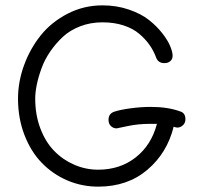

<svg xmlns="http://www.w3.org/2000/svg" viewBox="-20 -697 756 724"><path d="M350.1 6.8Q288.6 6.8 233.6 -16.8Q178.7 -40.5 137.5 -83Q96.2 -125.5 72 -188.5Q47.9 -251.5 47.9 -325.2Q47.9 -388.2 70.6 -450.7Q93.3 -513.2 133.5 -563.5Q173.8 -613.8 234.9 -645.3Q295.9 -676.8 366.2 -676.8Q419.9 -676.8 466.1 -660.9Q512.2 -645 541.5 -621.8Q570.8 -598.6 591.8 -571.8Q612.8 -544.9 621.8 -522.9Q630.9 -501 630.9 -486.8Q630.9 -474.1 622.3 -466.6Q613.8 -459 600.1 -459Q576.2 -459 568.8 -480Q559.1 -505.9 543.7 -527.8Q528.3 -549.8 504.6 -569.8Q481 -589.8 445.6 -601.3Q410.2 -612.8 366.2 -612.8Q321.3 -612.8 282.5 -597.9Q243.7 -583 216.8 -557.9Q189.9 -532.7 169.2 -502.4Q148.4 -472.2 136.5 -439.2Q124.5 -406.2 118.7 -377.4Q112.8 -348.6 112.8 -325.2Q112.8 -263.7 132.3 -212.4Q151.9 -161.1 184.6 -127.7Q217.3 -94.2 260.3 -75.7Q303.2 -57.1 350.1 -57.1Q432.6 -57.1 491.7 -103.5Q550.8 -149.9 571.8 -230H545.9Q500 -230 460.7 -221.4Q421.4 -212.9 419.9 -212.9Q407.2 -212.9 398.2 -221.7Q389.2 -230.5 389.2 -245.1Q389.2 -268.6 411.1 -275.9Q433.1 -283.2 472.4 -288.6Q511.7 -293.9 548.8 -293.9Q613.3 -293.9 659.2 -276.9Q679.2 -271.5 679.2 -247.1Q679.2 -233.9 670.4 -225.3Q661.6 -216.8 649.9 -215.8Q643.6 -215.8 634.8 -219.2Q610.4 -120.1 535.6 -56.6Q460.9 6.8 350.1 6.8Z"/></svg>

Font: Comic Neue
Style: Regular
Weight: 400
Designer: Craig Rozynski
Foundry: Craig Rozynski
Version: Version 2.003;hotconv 1.0.109;makeotfexe 2.5.65596